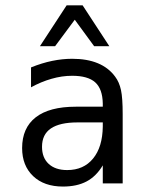

<svg xmlns="http://www.w3.org/2000/svg" viewBox="-20 -684 540 716"><path d="M268.6 -227.5Q203.1 -227.5 169.9 -205.1Q136.7 -182.6 136.7 -136.7Q136.7 -95.7 161.6 -72.8Q186.5 -49.8 230.5 -49.8Q292 -49.8 327.1 -92.8Q362.3 -135.7 363.3 -211.9V-227.5ZM437.5 -258.8V0H363.3V-67.4Q338.9 -26.4 302.7 -7.3Q266.6 11.7 214.8 11.7Q144.5 11.7 103.5 -27.3Q62.5 -66.4 62.5 -131.8Q62.5 -207 113.3 -246.6Q164.1 -286.1 262.7 -286.1H363.3V-297.9Q362.3 -352.5 335 -377Q307.6 -401.4 249 -401.4Q210.9 -401.4 171.9 -390.1Q132.8 -378.9 95.7 -358.4V-432.6Q136.7 -449.2 174.8 -457Q212.9 -464.8 249 -464.8Q304.7 -464.8 344.7 -448.2Q384.8 -431.6 409.2 -398.4Q424.8 -377.9 431.2 -348.1Q437.5 -318.4 437.5 -258.8ZM228.5 -664.1H288.1L387.7 -511.7H331.1L258.8 -610.4L185.5 -511.7H128.9Z"/></svg>

Font: BabelStone Pseudographica Colour
Style: Regular
Weight: 400
Designer: Andrew West
Foundry: BabelStone
Version: Version 16.0.0